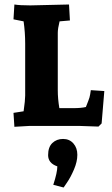

<svg xmlns="http://www.w3.org/2000/svg" viewBox="-20 -560 496 854"><path d="M237 -414V-158Q237 -121 244 -79H307Q340 -79 362 -84Q375 -116 378 -126.5Q381 -137 384 -159L444 -155L432 -11L418 3Q345 0 330 0H113L44 4L40 -58L85 -65Q92 -114 92 -135V-366Q92 -416 85 -465L40 -474L44 -540Q68 -536 115 -536L287 -540L291 -469L245 -465Q237 -433 237 -414ZM235 180Q194 166 194 130Q194 94 213 76Q232 58 260.5 58Q289 58 306.5 78Q324 98 324 128.5Q324 159 309 194Q294 229 278 252L263 274L217 262Q235 207 235 180Z"/></svg>

Font: Andada SC
Style: Bold
Weight: 700
Designer: Carolina Giovagnoli
Foundry: Carolina Giovagnoli
Version: Version 1.003